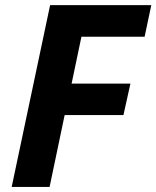

<svg xmlns="http://www.w3.org/2000/svg" viewBox="-20 -734 614 754"><path d="M174.8 0H25.9L176.8 -713.9H574.2L547.9 -589.8H299.8L261.2 -405.8H492.2L464.8 -282.2H233.9Z"/></svg>

Font: CAA NEO Sans
Style: Bold Italic
Weight: 700
Italic angle: -12°
Version: Version 1.10